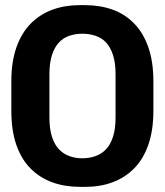

<svg xmlns="http://www.w3.org/2000/svg" viewBox="-20 -716 640 746"><path d="M290 10Q232 10 183.5 -7.5Q135 -25 99 -61Q63 -97 43.5 -153Q24 -209 24 -287V-399Q24 -476 44 -532.5Q64 -589 100 -625Q136 -661 184 -678.5Q232 -696 289 -696H311Q369 -696 417.5 -678.5Q466 -661 501.5 -624.5Q537 -588 556.5 -532Q576 -476 576 -399V-287Q576 -210 556.5 -154Q537 -98 501.5 -62Q466 -26 418 -8Q370 10 312 10ZM300 -101Q327 -101 351 -109.5Q375 -118 392 -136Q409 -154 419 -184.5Q429 -215 429 -260V-427Q429 -472 419 -502.5Q409 -533 392 -551Q375 -569 351 -577Q327 -585 300 -585Q273 -585 249.5 -577Q226 -569 209 -551Q192 -533 182 -502.5Q172 -472 172 -427V-260Q172 -215 182 -184.5Q192 -154 209 -136Q226 -118 249.5 -109.5Q273 -101 300 -101Z"/></svg>

Font: Chivo Mono SemiBold
Style: Regular
Weight: 600
Monospace: yes
Designer: Hector Gatti
Foundry: Omnibus-Type
Version: Version 1.008